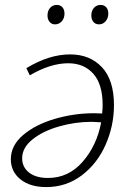

<svg xmlns="http://www.w3.org/2000/svg" viewBox="-20 -753 534 780"><path d="M443 -326Q443 -242 409 -165Q375 -88 312 -40.5Q249 7 168 7Q102 7 63 -24.5Q24 -56 24 -106Q24 -162 74 -204.5Q124 -247 202.5 -270Q281 -293 362 -293L395 -292Q397 -314 397 -326Q397 -411 359 -453.5Q321 -496 257 -496Q185 -496 101 -447L87 -476Q179 -532 265 -532Q345 -532 394 -480Q443 -428 443 -326ZM391 -256Q363 -258 350 -258Q286 -258 220.5 -239.5Q155 -221 112.5 -187Q70 -153 70 -110Q70 -74 98 -52Q126 -30 175 -30Q258 -30 315.5 -95.5Q373 -161 391 -256ZM173 -690Q173 -709 183.5 -721Q194 -733 211 -733Q225 -733 233.5 -723.5Q242 -714 242 -698Q242 -679 231 -666.5Q220 -654 203 -654Q190 -654 181.5 -664Q173 -674 173 -690ZM351 -690Q351 -709 361.5 -721Q372 -733 389 -733Q403 -733 411.5 -723.5Q420 -714 420 -698Q420 -679 409 -666.5Q398 -654 382 -654Q368 -654 359.5 -664Q351 -674 351 -690Z"/></svg>

Font: Bitter Pro Light
Style: Italic
Weight: 300
Italic angle: -9°
Designer: Sol Matas, and Bitter project Authors
Foundry: Sol Matas
Version: Version 1.010